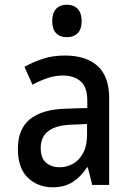

<svg xmlns="http://www.w3.org/2000/svg" viewBox="-20 -786 540 816"><path d="M205 10Q141 10 98.5 -30.5Q56 -71 56 -153Q56 -238 107.5 -279.5Q159 -321 258 -324L351 -327V-358Q351 -417 322 -441Q293 -465 248 -465Q213 -465 180 -453.5Q147 -442 118 -426L84 -502Q124 -524 165 -537Q206 -550 256 -550Q346 -550 395 -505.5Q444 -461 444 -368V0H372L353 -75H350Q324 -35 289 -12.5Q254 10 205 10ZM233 -75Q263 -75 289.5 -89.5Q316 -104 333 -135Q350 -166 350 -214V-259L282 -256Q153 -251 153 -157Q153 -113 176.5 -94Q200 -75 233 -75ZM264 -628Q235 -628 218.5 -645Q202 -662 202 -696Q202 -731 218.5 -748.5Q235 -766 264 -766Q293 -766 310 -748.5Q327 -731 327 -696Q327 -662 310 -645Q293 -628 264 -628Z"/></svg>

Font: Noto Sans Mono ExtraCondensed Medium
Style: Regular
Weight: 500
Width: 2
Designer: Monotype Design Team
Foundry: Monotype Imaging Inc.
Version: Version 2.014